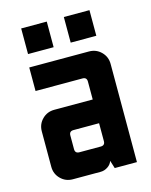

<svg xmlns="http://www.w3.org/2000/svg" viewBox="-101 -710 612 776"><g transform="rotate(-15 205.5 -321.5)"><path d="M62.9 -642.9H170V-535.7H62.9ZM241.4 -642.9H348.6V-535.7H241.4ZM267.9 -191.4H160.7Q142.9 -191.4 142.9 -173.6V-116.4Q142.9 -98.6 160.7 -98.6H250Q267.9 -98.6 267.9 -116.4ZM53.6 -482.1H303.6Q333.6 -482.1 354.3 -461.4Q375 -440.7 375 -410.7V0H282.1L272.1 -32.1H271.4Q267.1 -18.6 253.2 -9.3Q239.3 0 223.6 0H107.1Q77.1 0 56.4 -20.7Q35.7 -41.4 35.7 -71.4V-219.3Q35.7 -249.3 56.4 -270Q77.1 -290.7 107.1 -290.7H267.9V-365.7Q267.9 -383.6 250 -383.6H53.6Z"/></g></svg>

Font: Aire Exterior
Style: Regular
Weight: 400
Width: 4
Designer: Jayvee Enaguas (HarvettFox96)
Version: 20190503.02